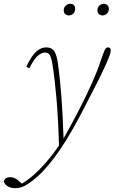

<svg xmlns="http://www.w3.org/2000/svg" viewBox="-107 -742 602 1009"><path d="M-25 247Q-50 247 -66.5 237Q-83 227 -87 211Q-81 189 -53 189Q-29 189 -7 210L8 223Q32 209 54 191Q76 173 101 148Q127 122 152.5 90.5Q178 59 203 23Q199 -117 190 -221.5Q181 -326 169 -402Q163 -440 154.5 -453Q146 -466 129 -466Q113 -466 93 -450Q73 -434 47 -383L31 -391Q58 -448 83 -470.5Q108 -493 136 -493Q164 -493 177.5 -474Q191 -455 198 -405Q208 -333 215.5 -236Q223 -139 227 -14Q270 -90 309 -166Q348 -242 377 -307Q406 -372 419 -414Q436 -463 443 -478Q450 -493 460 -493Q475 -493 475 -477Q475 -472 473 -463.5Q471 -455 465 -440Q456 -417 443.5 -390Q431 -363 411 -322Q359 -220 319 -143.5Q279 -67 243 -9Q210 44 180 84.5Q150 125 115 162Q81 196 44.5 221.5Q8 247 -25 247ZM255 -661Q244 -661 236 -668Q228 -675 228 -688Q228 -703 238.5 -712.5Q249 -722 261 -722Q288 -722 288 -696Q288 -680 278 -670.5Q268 -661 255 -661ZM432 -661Q421 -661 413 -668Q405 -675 405 -688Q405 -703 415 -712.5Q425 -722 438 -722Q449 -722 457 -715Q465 -708 465 -696Q465 -680 455 -670.5Q445 -661 432 -661Z"/></svg>

Font: Source Serif 4 SmText ExtraLight
Style: Italic
Weight: 200
Italic angle: -12°
Designer: Frank Grießhammer
Foundry: Adobe
Version: Version 4.005;hotconv 1.1.0;makeotfexe 2.6.0